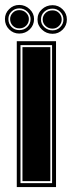

<svg xmlns="http://www.w3.org/2000/svg" viewBox="-59 -758 291 778"><path d="M9 0V-591H168V0ZM24 -16H152V-575H24ZM32 -24V-567H145V-24ZM19 -622Q-5 -622 -22 -639Q-39 -656 -39 -681Q-39 -704 -22 -721Q-5 -738 19 -738Q43 -738 61 -721Q79 -704 79 -681Q79 -656 61.5 -639Q44 -622 19 -622ZM154 -621Q129 -621 111 -638Q93 -655 93 -679Q93 -704 111 -720.5Q129 -737 154 -737Q178 -737 195 -720Q212 -703 212 -679Q212 -655 195 -638Q178 -621 154 -621ZM19 -636Q39 -636 52 -649Q65 -662 65 -681Q65 -698 51.5 -711Q38 -724 19 -724Q1 -724 -12 -711.5Q-25 -699 -25 -681Q-25 -662 -12.5 -649Q0 -636 19 -636ZM154 -635Q172 -635 185 -648Q198 -661 198 -679Q198 -697 185 -710Q172 -723 154 -723Q134 -723 120.5 -710.5Q107 -698 107 -679Q107 -660 121 -647.5Q135 -635 154 -635ZM19 -643Q3 -643 -7.5 -654Q-18 -665 -18 -681Q-18 -695 -7.5 -706Q3 -717 19 -717Q36 -717 47 -706Q58 -695 58 -681Q58 -665 47 -654Q36 -643 19 -643ZM154 -642Q137 -642 125.5 -653Q114 -664 114 -679Q114 -694 125 -705Q136 -716 154 -716Q170 -716 180.5 -705Q191 -694 191 -679Q191 -664 180 -653Q169 -642 154 -642Z"/></svg>

Font: Alumni Sans Collegiate One
Style: Regular
Weight: 400
Designer: Robert E. Leuschke
Foundry: Robert E. Leuschke
Version: Version 1.100